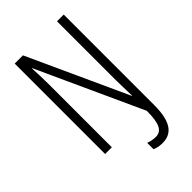

<svg xmlns="http://www.w3.org/2000/svg" viewBox="-267 -801 1072 1072"><g transform="rotate(-45 269.0 -265.0)"><path d="M347 184C425 184 463 126 463 1V-714H410V-250C410 -215 412 -172 413 -124H411L141 -714H76V0H129V-500C129 -548 127 -587 125 -627H127L411 -6C411 98 389 133 343 133C323 133 301 128 286 122V172C302 180 325 184 347 184Z"/></g></svg>

Font: Noto Sans Gujarati ExtraCondensed Light
Style: Regular
Weight: 300
Width: 2
Designer: Jelle Bosma - Monotype Design Team, Universal Thirst
Foundry: Monotype Imaging Inc.
Version: Version 2.106